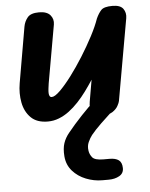

<svg xmlns="http://www.w3.org/2000/svg" viewBox="-57 -577 737 941"><g transform="rotate(-5 311.0 -106.5)"><path d="M167.5 6.5Q113.5 6.5 84.2 -22.8Q55 -52 46.2 -97.5Q37.5 -143 46 -192.5L93.5 -467Q98 -492 113.8 -511.2Q129.5 -530.5 170.5 -530.5Q209 -530.5 225.8 -510.8Q242.5 -491 238 -464.5L187.5 -179Q185.5 -165 184 -152.8Q182.5 -140.5 183 -131.2Q183.5 -122 186.8 -116.8Q190 -111.5 197 -111.5Q212 -111.5 238.2 -137.2Q264.5 -163 295.8 -204.5Q327 -246 357.8 -295Q388.5 -344 413.2 -391.2Q438 -438.5 450.5 -475Q462 -500.5 476 -515.5Q490 -530.5 531.5 -530.5Q570.5 -530.5 584.5 -510.8Q598.5 -491 594 -464.5L523 -63.5Q521.5 -55 513.2 -39.8Q505 -24.5 486.8 -12.2Q468.5 0 437 0Q400.5 0 387.2 -19.2Q374 -38.5 380 -72L398.5 -179Q380.5 -151.5 360.8 -124.5Q341 -97.5 318.8 -73.8Q296.5 -50 272.5 -32Q248.5 -14 222.2 -3.8Q196 6.5 167.5 6.5ZM408 316.5Q367 316.5 328 301Q289 285.5 262.8 255.8Q236.5 226 233 183.5Q230 145 238.8 119Q247.5 93 267 69.5Q280.5 52.5 299 31.5Q317.5 10.5 336.8 -10Q356 -30.5 372 -46Q385.5 -59 401.5 -65.8Q417.5 -72.5 439.5 -72.5Q456 -72.5 472.5 -64.5Q489 -56.5 494.8 -43.5Q500.5 -30.5 484 -15.5Q459 7 427.2 37.8Q395.5 68.5 377.5 91Q367 104.5 358.2 123.8Q349.5 143 353 166Q355.5 184.5 368 199.8Q380.5 215 422.5 215H452Q482 215 497.5 226.5Q513 238 513.5 265.5Q514 291.5 492 304Q470 316.5 439.5 316.5Z"/></g></svg>

Font: Edu QLD Hand
Style: Regular
Weight: 400
Designer: Tina and Corey Anderson, Eben Sorkin
Foundry: Sorkin Type Co.
Version: Version 2.000